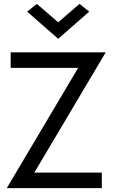

<svg xmlns="http://www.w3.org/2000/svg" viewBox="-20 -970 585 990"><path d="M35 -700H525L157 -80H505V0H15L383 -620H35ZM390 -950 440 -910 280 -770 120 -910 170 -950 280 -855Z"/></svg>

Font: Jost
Style: Regular
Weight: 400
Version: Version 3.710